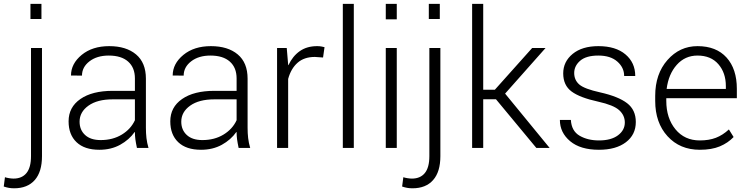

<svg xmlns="http://www.w3.org/2000/svg" viewBox="-76 -782 3954 1015"><path d="M146 -528.3V43.5Q146 126.5 107.7 169.9Q69.3 213.4 -1.5 213.4Q-16.1 213.4 -28.8 211.2Q-41.5 209 -56.2 204.1L-49.8 154.8Q-42 157.7 -28.3 159.9Q-14.6 162.1 -4.4 162.1Q40 162.1 64 132.8Q87.9 103.5 87.9 43.5V-528.3ZM143.1 -681.6H85V-761.7H143.1Z M647.9 0Q642.1 -27.3 639.6 -45.9Q637.2 -64.5 637.2 -83.5L635.7 -84Q606.9 -43 559.1 -16.6Q511.2 9.8 449.2 9.8Q370.6 9.8 328.6 -30.3Q286.6 -70.3 286.6 -140.6Q286.6 -215.3 348.9 -258.5Q411.1 -301.8 520.5 -301.8H637.2V-367.2Q637.2 -424.8 601.3 -456.5Q565.4 -488.3 499 -488.3Q436.5 -488.3 397 -457.8Q357.4 -427.2 357.4 -382.3L299.3 -382.8Q299.3 -445.3 355.7 -491.7Q412.1 -538.1 501.5 -538.1Q590.8 -538.1 643.1 -494.4Q695.3 -450.7 695.3 -366.2V-106.4Q695.3 -78.1 698.2 -52.2Q701.2 -26.4 709 0ZM456.1 -41.5Q520.5 -41.5 568.1 -70.6Q615.7 -99.6 637.2 -146.5V-256.8H519.5Q438.5 -256.8 391.6 -223.4Q344.7 -189.9 344.7 -138.7Q344.7 -95.2 373.8 -68.4Q402.8 -41.5 456.1 -41.5Z M1185.5 0Q1179.7 -27.3 1177.2 -45.9Q1174.8 -64.5 1174.8 -83.5L1173.3 -84Q1144.5 -43 1096.7 -16.6Q1048.8 9.8 986.8 9.8Q908.2 9.8 866.2 -30.3Q824.2 -70.3 824.2 -140.6Q824.2 -215.3 886.5 -258.5Q948.7 -301.8 1058.1 -301.8H1174.8V-367.2Q1174.8 -424.8 1138.9 -456.5Q1103 -488.3 1036.6 -488.3Q974.1 -488.3 934.6 -457.8Q895 -427.2 895 -382.3L836.9 -382.8Q836.9 -445.3 893.3 -491.7Q949.7 -538.1 1039.1 -538.1Q1128.4 -538.1 1180.7 -494.4Q1232.9 -450.7 1232.9 -366.2V-106.4Q1232.9 -78.1 1235.8 -52.2Q1238.8 -26.4 1246.6 0ZM993.7 -41.5Q1058.1 -41.5 1105.7 -70.6Q1153.3 -99.6 1174.8 -146.5V-256.8H1057.1Q976.1 -256.8 929.2 -223.4Q882.3 -189.9 882.3 -138.7Q882.3 -95.2 911.4 -68.4Q940.4 -41.5 993.7 -41.5Z M1631.8 -478 1588.4 -481Q1532.2 -481 1497.3 -450.4Q1462.4 -419.9 1447.3 -364.7V0H1388.7V-528.3H1439.9L1447.3 -440.4V-438L1448.7 -437.5Q1471.2 -485.4 1508.8 -511.7Q1546.4 -538.1 1600.6 -538.1Q1611.8 -538.1 1622.3 -536.4Q1632.8 -534.7 1639.6 -532.7Z M1794.4 0H1736.3V-761.7H1794.4Z M2021.5 0H1963.4V-528.3H2021.5ZM2021.5 -679.7H1963.4V-761.7H2021.5Z M2252 -528.3V43.5Q2252 126.5 2213.6 169.9Q2175.3 213.4 2104.5 213.4Q2089.8 213.4 2077.1 211.2Q2064.5 209 2049.8 204.1L2056.2 154.8Q2064 157.7 2077.6 159.9Q2091.3 162.1 2101.6 162.1Q2146 162.1 2169.9 132.8Q2193.8 103.5 2193.8 43.5V-528.3ZM2249 -681.6H2190.9V-761.7H2249Z M2545.9 -257.3H2478.5V0H2419.9V-761.7H2478.5V-307.6H2540L2737.3 -528.3H2808.1L2594.2 -287.1L2829.6 0H2759.3Z M3227.1 -134.3Q3227.1 -172.4 3197.3 -199.5Q3167.5 -226.6 3086.4 -244.6Q2989.7 -265.6 2945.6 -298.3Q2901.4 -331.1 2901.4 -394Q2901.4 -456.1 2951.4 -497.1Q3001.5 -538.1 3087.4 -538.1Q3178.7 -538.1 3230.5 -494.4Q3282.2 -450.7 3282.2 -380.4H3223.6Q3223.6 -424.8 3187.5 -456.5Q3151.4 -488.3 3087.4 -488.3Q3022.5 -488.3 2991 -460.9Q2959.5 -433.6 2959.5 -396Q2959.5 -358.9 2986.3 -335.4Q3013.2 -312 3097.2 -293.5Q3192.9 -272 3239 -236.6Q3285.2 -201.2 3285.2 -137.2Q3285.2 -69.8 3232.7 -30Q3180.2 9.8 3090.3 9.8Q2992.2 9.8 2938 -35.6Q2883.8 -81.1 2883.8 -147.9H2941.9Q2945.3 -89.4 2988 -64.5Q3030.8 -39.6 3090.3 -39.6Q3154.8 -39.6 3190.9 -66.7Q3227.1 -93.8 3227.1 -134.3Z M3623.5 9.8Q3518.1 9.8 3452.9 -61.8Q3387.7 -133.3 3387.7 -248.5V-275.4Q3387.7 -391.1 3452.4 -464.6Q3517.1 -538.1 3611.3 -538.1Q3710.4 -538.1 3764.9 -477.8Q3819.3 -417.5 3819.3 -312.5V-262.7H3446.3V-248.5Q3446.3 -157.7 3494.6 -98.6Q3543 -39.6 3623.5 -39.6Q3671.9 -39.6 3708.3 -53.5Q3744.6 -67.4 3777.3 -97.7L3802.2 -57.6Q3772.5 -26.4 3729.5 -8.3Q3686.5 9.8 3623.5 9.8ZM3611.3 -488.3Q3545.4 -488.3 3501.7 -439.2Q3458 -390.1 3448.2 -312H3761.2V-326.7Q3761.2 -397 3721.7 -442.6Q3682.1 -488.3 3611.3 -488.3Z"/></svg>

Font: Franko
Style: Light
Weight: 300
Designer: Google
Version: Version 1.200310; 2013